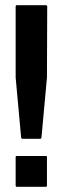

<svg xmlns="http://www.w3.org/2000/svg" viewBox="-20 -716 243 736"><path d="M66 -184Q62 -184 61 -189L40 -419V-691Q40 -696 44 -696H156Q161 -696 161 -691L160 -419L139 -189Q138 -184 134 -184ZM44 0Q40 0 40 -5V-114Q40 -118 44 -118H156Q160 -118 160 -114V-5Q160 0 156 0Z"/></svg>

Font: Staatliches
Style: Regular
Weight: 400
Designer: Brian LaRossa & Erica Carras
Foundry: Type Brut Foundry
Version: Version 1.000; ttfautohint (v1.8.2) -l 8 -r 50 -G 200 -x 14 